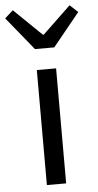

<svg xmlns="http://www.w3.org/2000/svg" viewBox="-92 -868 460 903"><g transform="rotate(-5 137.5 -416.5)"><path d="M92 -543H183V0H92ZM-35 -798 4 -833 135 -706H139L272 -833L310 -798L183 -642H92Z"/></g></svg>

Font: 思源黑体R
Style: Regular
Weight: 400
Designer: Ryoko NISHIZUKA  (kana & ideographs); Paul D. Hunt (Latin, Greek & Cyrillic); Wenlong ZHANG  (bopomofo); Sandoll Communi
Foundry: Adobe Systems Incorporated
Version: Version 1.00 June 24, 2014, initial release